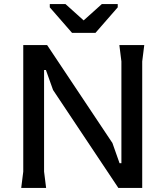

<svg xmlns="http://www.w3.org/2000/svg" viewBox="-20 -921 811 941"><path d="M84 0 94 -80V-700H211L531 -220L566 -121H575V-620L565 -700H687L677 -620V0H560L240 -480L205 -578H196V-80L206 0ZM333 -760 224 -885V-901H301L390 -821L479 -901H557V-885L448 -760Z"/></svg>

Font: AR One Sans Medium
Style: Regular
Weight: 500
Designer: Niteesh Yadav
Foundry: Niteesh Yadav
Version: Version 1.001;gftools[0.9.33]